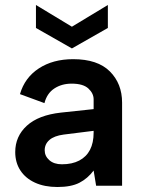

<svg xmlns="http://www.w3.org/2000/svg" viewBox="-20 -744 567 769"><path d="M365 0 355 -61Q331 -29 298 -12Q265 5 210 5Q158 5 120 -12.5Q82 -30 61.5 -61.5Q41 -93 41 -135Q41 -198 87.5 -240.5Q134 -283 224 -293L355 -307V-346Q355 -370 334 -389.5Q313 -409 267 -409Q227 -409 197.5 -389.5Q168 -370 158 -331L60 -367Q79 -433 135.5 -470Q192 -507 273 -507Q371 -507 420 -458Q469 -409 469 -333V0ZM355 -220 235 -205Q197 -200 178 -183.5Q159 -167 159 -142Q159 -119 177.5 -102.5Q196 -86 228 -86Q269 -86 297.5 -101Q326 -116 340.5 -144Q355 -172 355 -213ZM412 -724V-632L268 -550L124 -632V-724L268 -637Z"/></svg>

Font: Albert Sans SemiBold
Style: Regular
Weight: 600
Designer: Andreas Rasmussen
Foundry: a.Foundry
Version: Version 1.025